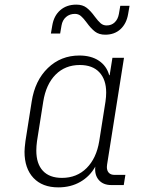

<svg xmlns="http://www.w3.org/2000/svg" viewBox="-20 -800 640 830"><path d="M522 -44 515 0H461Q426 0 407 -22Q388 -44 392 -80Q369 -38 327.5 -14Q286 10 232 10Q163 10 124.5 -31Q86 -72 86 -144Q86 -158 90 -190L117 -361Q131 -452 187 -506Q243 -560 323 -560Q374 -560 407.5 -537.5Q441 -515 452 -475H454L466 -550H516L443 -89Q442 -85 442 -78Q442 -62 450.5 -53Q459 -44 475 -44ZM436 -361Q439 -382 439 -400Q439 -456 409.5 -487.5Q380 -519 325 -519Q262 -519 220.5 -477.5Q179 -436 167 -361L140 -190Q137 -168 137 -149Q137 -92 165.5 -61.5Q194 -31 248 -31Q312 -31 354.5 -73.5Q397 -116 409 -190ZM355 -702Q341 -721 330 -730.5Q319 -740 304 -740Q281 -740 265.5 -726.5Q250 -713 246 -690L240 -655H200L206 -690Q213 -732 240.5 -756Q268 -780 310 -780Q337 -780 354.5 -766.5Q372 -753 390 -728Q404 -709 415 -699.5Q426 -690 441 -690Q462 -690 476 -703.5Q490 -717 494 -740L500 -775H540L534 -740Q527 -698 501 -674Q475 -650 435 -650Q408 -650 390.5 -663.5Q373 -677 355 -702Z"/></svg>

Font: JetBrains Mono Extra Light
Style: Italic
Weight: 200
Italic angle: -9°
Monospace: yes
Designer: Philipp Nurullin, Konstantin Bulenkov
Foundry: JetBrains
Version: 2.002